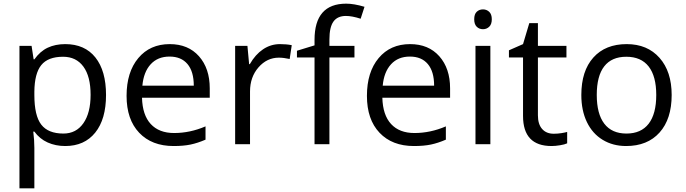

<svg xmlns="http://www.w3.org/2000/svg" viewBox="-20 -785 3732 1045"><path d="M335 9.8Q282.7 9.8 239.5 -9.5Q196.3 -28.8 167 -68.8H161.1Q167 -22 167 20V240.2H85.9V-535.2H151.9L163.1 -461.9H167Q198.2 -505.9 239.7 -525.4Q281.2 -544.9 335 -544.9Q441.4 -544.9 499.3 -472.2Q557.1 -399.4 557.1 -268.1Q557.1 -136.2 498.3 -63.2Q439.5 9.8 335 9.8ZM323.2 -476.1Q241.2 -476.1 204.6 -430.7Q168 -385.3 167 -286.1V-268.1Q167 -155.3 204.6 -106.7Q242.2 -58.1 325.2 -58.1Q394.5 -58.1 433.8 -114.3Q473.1 -170.4 473.1 -269Q473.1 -369.1 433.8 -422.6Q394.5 -476.1 323.2 -476.1Z M924.8 9.8Q806.2 9.8 737.5 -62.5Q668.9 -134.8 668.9 -263.2Q668.9 -392.6 732.7 -468.8Q796.4 -544.9 903.8 -544.9Q1004.4 -544.9 1063 -478.8Q1121.6 -412.6 1121.6 -304.2V-252.9H752.9Q755.4 -158.7 800.5 -109.9Q845.7 -61 927.7 -61Q1014.2 -61 1098.6 -97.2V-24.9Q1055.7 -6.3 1017.3 1.7Q979 9.8 924.8 9.8ZM902.8 -477.1Q838.4 -477.1 800 -435.1Q761.7 -393.1 754.9 -318.8H1034.7Q1034.7 -395.5 1000.5 -436.3Q966.3 -477.1 902.8 -477.1Z M1503.9 -544.9Q1539.6 -544.9 1567.9 -539.1L1556.6 -463.9Q1523.4 -471.2 1498 -471.2Q1433.1 -471.2 1387 -418.5Q1340.8 -365.7 1340.8 -287.1V0H1259.8V-535.2H1326.7L1335.9 -436H1339.8Q1369.6 -488.3 1411.6 -516.6Q1453.6 -544.9 1503.9 -544.9Z M1909.2 -472.2H1772.9V0H1691.9V-472.2H1596.2V-508.8L1691.9 -538.1V-567.9Q1691.9 -765.1 1864.3 -765.1Q1906.7 -765.1 1963.9 -748L1942.9 -683.1Q1896 -698.2 1862.8 -698.2Q1816.9 -698.2 1794.9 -667.7Q1772.9 -637.2 1772.9 -569.8V-535.2H1909.2Z M2232.9 9.8Q2114.3 9.8 2045.7 -62.5Q1977.1 -134.8 1977.1 -263.2Q1977.1 -392.6 2040.8 -468.8Q2104.5 -544.9 2211.9 -544.9Q2312.5 -544.9 2371.1 -478.8Q2429.7 -412.6 2429.7 -304.2V-252.9H2061Q2063.5 -158.7 2108.6 -109.9Q2153.8 -61 2235.8 -61Q2322.3 -61 2406.7 -97.2V-24.9Q2363.8 -6.3 2325.4 1.7Q2287.1 9.8 2232.9 9.8ZM2210.9 -477.1Q2146.5 -477.1 2108.2 -435.1Q2069.8 -393.1 2063 -318.8H2342.8Q2342.8 -395.5 2308.6 -436.3Q2274.4 -477.1 2210.9 -477.1Z M2648.9 0H2567.9V-535.2H2648.9ZM2561 -680.2Q2561 -708 2574.7 -720.9Q2588.4 -733.9 2608.9 -733.9Q2628.4 -733.9 2642.6 -720.7Q2656.7 -707.5 2656.7 -680.2Q2656.7 -652.8 2642.6 -639.4Q2628.4 -626 2608.9 -626Q2588.4 -626 2574.7 -639.4Q2561 -652.8 2561 -680.2Z M2993.7 -57.1Q3015.1 -57.1 3035.2 -60.3Q3055.2 -63.5 3066.9 -66.9V-4.9Q3053.7 1.5 3028.1 5.6Q3002.4 9.8 2981.9 9.8Q2826.7 9.8 2826.7 -153.8V-472.2H2750V-511.2L2826.7 -544.9L2860.8 -659.2H2907.7V-535.2H3063V-472.2H2907.7V-157.2Q2907.7 -108.9 2930.7 -83Q2953.6 -57.1 2993.7 -57.1Z M3635.7 -268.1Q3635.7 -137.2 3569.8 -63.7Q3503.9 9.8 3387.7 9.8Q3315.9 9.8 3260.3 -23.9Q3204.6 -57.6 3174.3 -120.6Q3144 -183.6 3144 -268.1Q3144 -398.9 3209.5 -471.9Q3274.9 -544.9 3391.1 -544.9Q3503.4 -544.9 3569.6 -470.2Q3635.7 -395.5 3635.7 -268.1ZM3228 -268.1Q3228 -165.5 3269 -111.8Q3310.1 -58.1 3389.6 -58.1Q3469.2 -58.1 3510.5 -111.6Q3551.8 -165 3551.8 -268.1Q3551.8 -370.1 3510.5 -423.1Q3469.2 -476.1 3388.7 -476.1Q3309.1 -476.1 3268.6 -423.8Q3228 -371.6 3228 -268.1Z"/></svg>

Font: f1_56222 
Style: Regular
Weight: 400
Foundry: Ascender Corporation
Version: Version 1.10